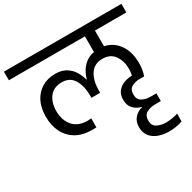

<svg xmlns="http://www.w3.org/2000/svg" viewBox="-228 -943 1359 1356"><g transform="rotate(-30 452.0 -265.0)"><path d="M308 -72Q230 -72 177 -103.5Q124 -135 97 -190Q70 -245 70 -316Q70 -388 96.5 -439.5Q123 -491 170 -518.5Q217 -546 278 -546Q331 -546 366 -524Q401 -502 421 -468.5Q441 -435 450 -400H453Q461 -431 478 -460.5Q495 -490 523 -512Q551 -534 593 -542V-670H-27V-740H931V-670H675V-542Q745 -528 787.5 -468.5Q830 -409 830 -316Q830 -260 814 -216H777Q741 -216 712.5 -200.5Q684 -185 684 -142Q684 -102 713 -85.5Q742 -69 782 -69H829V-6H782Q744 -6 713.5 10Q683 26 683 70Q683 111 714.5 127.5Q746 144 786 144Q816 144 843.5 138.5Q871 133 884 128V191Q865 199 835 204.5Q805 210 775 210Q731 210 691.5 196.5Q652 183 627.5 153.5Q603 124 603 77Q603 31 629.5 2Q656 -27 693 -35V-37Q655 -46 629 -72.5Q603 -99 603 -146Q603 -189 624 -214.5Q645 -240 677 -252Q709 -264 742 -264Q748 -290 748 -317Q748 -381 716 -426Q684 -471 620 -471Q553 -471 520 -420.5Q487 -370 487 -289V-271H416V-289Q416 -368 385 -419.5Q354 -471 289 -471Q222 -471 188 -426.5Q154 -382 154 -315Q154 -238 195 -191Q236 -144 313 -144Q319 -144 326.5 -145Q334 -146 342 -146V-73Q332 -72 323.5 -72Q315 -72 308 -72Z"/></g></svg>

Font: Poppins
Style: Regular
Weight: 400
Designer: Ninad Kale (Devanagari), Jonny Pinhorn (Latin)
Version: Version 5.002